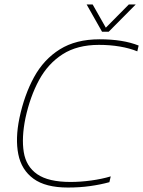

<svg xmlns="http://www.w3.org/2000/svg" viewBox="-20 -830 641 860"><path d="M437 -688 368 -810H395L454 -706L557 -810H588L467 -688ZM284 10Q184 10 130 -29.5Q76 -69 62 -139Q48 -209 67 -301Q89 -405 132.5 -484.5Q176 -564 248 -609Q320 -654 426 -654Q479 -654 522.5 -647Q566 -640 601 -626L595 -600Q561 -614 517 -621.5Q473 -629 423 -629Q326 -629 260.5 -587Q195 -545 155 -471.5Q115 -398 94 -301Q76 -213 86.5 -148.5Q97 -84 147 -49.5Q197 -15 296 -15Q340 -15 388 -21.5Q436 -28 476 -40L470 -14Q430 -3 383.5 3.5Q337 10 284 10Z"/></svg>

Font: Kanit Thin
Style: Italic
Weight: 250
Italic angle: -12°
Designer: Katatrad Team
Foundry: CadsonDemak
Version: Version 2.000; ttfautohint (v1.8.3)